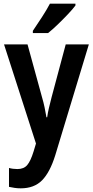

<svg xmlns="http://www.w3.org/2000/svg" viewBox="-20 -786 506 1046"><path d="M2 -544H130L209 -256Q217 -229 223 -200.5Q229 -172 233 -147H237Q240 -170 246.5 -197.5Q253 -225 261 -256L338 -544H464L281 60Q252 153 209 196.5Q166 240 93 240Q75 240 59 237.5Q43 235 29 232V129Q39 132 51 133.5Q63 135 75 135Q110 135 128.5 113Q147 91 163 39L176 -4ZM391 -756Q377 -737 350.5 -709Q324 -681 295 -653Q266 -625 242 -606H159V-618Q184 -655 209 -693.5Q234 -732 252 -766H391Z"/></svg>

Font: Noto Sans Bengali Condensed SemiBold
Style: Regular
Weight: 600
Width: 3
Designer: Joana Ranito - Universal Thirst; Jelle Bosma - Monotype Design Team
Foundry: Universal Thirst ehf.
Version: Version 3.000; ttfautohint (v1.8.4.7-5d5b)